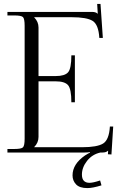

<svg xmlns="http://www.w3.org/2000/svg" viewBox="-20 -780 625 982"><path d="M177 -391H265Q311 -391 328 -410Q345 -429 345 -497H363V-257H345Q345 -325 328 -344.5Q311 -364 265 -364H177V-80Q177 -50 155 -28V-27H399Q477 -27 507.5 -46Q538 -65 542 -133H559L550 10L532 9L533 -9H532Q523 0 505 0H494Q452 9 425.5 42.5Q399 76 399 113Q399 155 438 155Q456 155 492 143L499 168Q454 182 427 182Q387 182 369 163Q351 144 351 117Q351 59 415 15Q434 3 440 1V-2Q428 0 413 0H18V-18H53Q89 -18 97.5 -26.5Q106 -35 106 -71V-648Q106 -684 97.5 -692.5Q89 -701 53 -701H18V-719H452Q470 -719 479 -710H480L477 -760H494L506 -586H488Q484 -654 454 -673Q424 -692 346 -692H155V-691Q177 -669 177 -639Z"/></svg>

Font: Foglihten068fMac
Style: Regular
Weight: 500
Designer: gluk (gluksza@wp.pl)
Foundry: gluk (gluksza@wp.pl)
Version: Version 0.68